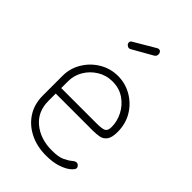

<svg xmlns="http://www.w3.org/2000/svg" viewBox="-211 -777 866 866"><g transform="rotate(45 222.5 -344.0)"><path d="M253 6Q194 6 148.5 -17Q103 -40 77 -80.5Q51 -121 51 -176V-301Q51 -349 75.5 -389.5Q100 -430 140.5 -454Q181 -478 229 -478Q276 -478 316.5 -454.5Q357 -431 381.5 -390.5Q406 -350 406 -298Q406 -262 394 -246Q382 -230 363.5 -226.5Q345 -223 323 -223H86V-176Q86 -108 134 -68.5Q182 -29 255 -29Q297 -29 319 -39.5Q341 -50 352.5 -60Q364 -70 373 -70Q378 -70 382 -67Q386 -64 388.5 -60Q391 -56 391 -52Q391 -43 374.5 -29Q358 -15 327 -4.5Q296 6 253 6ZM86 -258H311Q348 -258 359.5 -265Q371 -272 371 -295Q371 -331 353.5 -365Q336 -399 304 -421Q272 -443 229 -443Q189 -443 156.5 -423Q124 -403 105 -371Q86 -339 86 -301ZM175 -601Q168 -601 162 -606.5Q156 -612 156 -619Q156 -628 164 -632L266 -692Q270 -694 273 -694Q281 -694 285 -688.5Q289 -683 289 -676Q289 -664 279 -658L184 -604Q182 -603 179.5 -602Q177 -601 175 -601Z"/></g></svg>

Font: Dosis ExtraLight
Style: Regular
Weight: 250
Designer: EdgarTolentino, PabloImpallari, IginoMarini
Foundry: EdgarTolentino, PabloImpallari, IginoMarini
Version: Version 3.001; ttfautohint (v1.8.2)